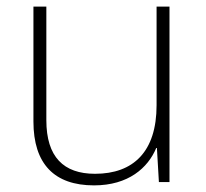

<svg xmlns="http://www.w3.org/2000/svg" viewBox="-20 -550 622 580"><path d="M492 -530H453V-232C453 -92 383 -25 267 -25C172 -25 120 -76 120 -187V-530H81V-183C81 -55 144 10 264 10C368 10 427 -43 452 -103H454L460 0H492Z"/></svg>

Font: Noto Sans Georgian ExtraLight
Style: Regular
Weight: 200
Designer: Monotype Design Team, Akaki Razmadze
Foundry: Google LLC
Version: Version 2.005